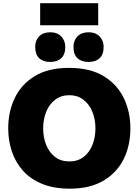

<svg xmlns="http://www.w3.org/2000/svg" viewBox="-20 -1146 852 1181"><path d="M409.5 14.5Q309.5 14.5 237.8 -15.5Q166 -45.5 120.2 -97.2Q74.5 -149 52.5 -215.8Q30.5 -282.5 30.5 -355.5Q30.5 -459.5 71.2 -544Q112 -628.5 194.8 -678.5Q277.5 -728.5 404.5 -728.5Q533 -728.5 616.5 -678.2Q700 -628 741 -543.5Q782 -459 782 -356.5Q782 -249.5 739.8 -165.8Q697.5 -82 614.8 -33.8Q532 14.5 409.5 14.5ZM407 -153Q459 -153 494.8 -181Q530.5 -209 548.8 -255.2Q567 -301.5 567 -356.5Q567 -414 547.5 -460.2Q528 -506.5 492 -533.5Q456 -560.5 407 -560.5Q356 -560.5 319.8 -533Q283.5 -505.5 264.5 -459.2Q245.5 -413 245.5 -356.5Q245.5 -301 264 -254.8Q282.5 -208.5 318.5 -180.8Q354.5 -153 407 -153ZM524.5 -765Q481 -765 456.5 -788Q432 -811 432 -857.5Q432 -897.5 456.8 -922.5Q481.5 -947.5 525.5 -947.5Q568.5 -947.5 593 -921.5Q617.5 -895.5 617.5 -857.5Q617.5 -811 593 -788Q568.5 -765 524.5 -765ZM288.5 -765Q245 -765 220.8 -788Q196.5 -811 196.5 -857.5Q196.5 -897.5 221 -922.5Q245.5 -947.5 289.5 -947.5Q332.5 -947.5 357 -921.5Q381.5 -895.5 381.5 -857.5Q381.5 -811 357 -788Q332.5 -765 288.5 -765ZM227 -990.5V-1126.5H584V-990.5Z"/></svg>

Font: Commissioner ExtraBold
Style: Regular
Weight: 800
Designer: Kostas Bartsokas
Foundry: Kostas Bartsokas
Version: Version 1.000; ttfautohint (v1.8.3)